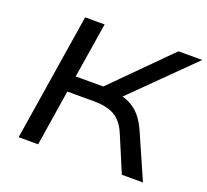

<svg xmlns="http://www.w3.org/2000/svg" viewBox="-121 -853 1079 1000"><g transform="rotate(20 418.5 -352.5)"><path d="M76 0 188 -705H296L247 -399H423L383 -382L705 -705H837L491 -363L456 -394Q511 -389 548 -371Q585 -353 610.5 -323Q636 -293 656 -248L765 0H648L562 -204Q537 -261 495 -285.5Q453 -310 380 -310H233L184 0Z"/></g></svg>

Font: Nunito Sans 10pt Expanded Medium
Style: Italic
Weight: 500
Width: 7
Italic angle: -9°
Designer: Vernon Adams
Foundry: Vernon Adams
Version: Version 3.101;gftools[0.9.27]